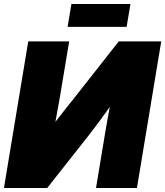

<svg xmlns="http://www.w3.org/2000/svg" viewBox="-23 -933 821 953"><path d="M656.7 0H453.6L497.6 -265.6Q501 -286.1 507.3 -322Q513.7 -357.9 522 -402.3Q459.5 -314.5 420.9 -265.6L211.4 0H-3.4L117.2 -727.5H320.3L275.9 -460.9Q272 -438 265.6 -402.6Q259.3 -367.2 252 -328.1Q277.8 -361.8 302.2 -392.3Q326.7 -422.9 341.8 -441.9L566.4 -727.5H777.3ZM624.5 -913.1 605.5 -799.8H312.5L331.5 -913.1Z"/></svg>

Font: Inter Display Black
Style: Italic
Weight: 900
Italic angle: -9.39999°
Designer: Rasmus Andersson
Foundry: rsms
Version: Version 4.000;git-a52131595